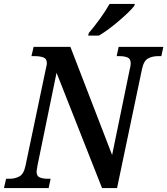

<svg xmlns="http://www.w3.org/2000/svg" viewBox="-36 -951 846 971"><path d="M-16 0H210L220 -47H205Q182 -47 165.5 -53.5Q149 -60 149 -83Q149 -89 154 -116L250 -583L480 0H556L682 -601Q691 -644 713 -655.5Q735 -667 762 -667H780L790 -714H564L554 -667H570Q592 -667 608.5 -660.5Q625 -654 625 -631Q625 -617 620 -600L531 -167L320 -714H134L123 -667H141Q166 -667 183.5 -660.5Q201 -654 201 -631Q201 -625 199 -617.5Q197 -610 195 -599L93 -113Q84 -70 61.5 -58.5Q39 -47 13 -47H-5ZM410 -771H464Q509 -797 565 -845Q621 -893 643 -921L646 -931H518Q498 -895 468 -854Q438 -813 413 -784Z"/></svg>

Font: Noto Serif SemiCondensed Semi
Style: Italic
Weight: 600
Width: 4
Italic angle: -12°
Designer: Monotype Design Team
Foundry: Monotype Imaging Inc.
Version: Version 1.901